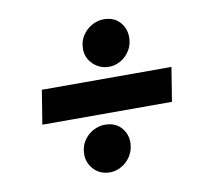

<svg xmlns="http://www.w3.org/2000/svg" viewBox="-69 -666 824 746"><g transform="rotate(-10 343.0 -293.0)"><path d="M101.6 -360.1H612.9L591.3 -226.2H79.9ZM221.6 -101.9Q224.4 -119.7 233.5 -134.6Q242.5 -149.5 255.7 -160.5Q268.8 -171.5 285.3 -177.7Q301.8 -183.9 319.2 -183.9Q362.6 -183.9 386 -154.1Q410.2 -123.9 403.1 -81.7Q400.2 -64.3 391.5 -49.2Q382.8 -34.1 369.9 -22.7Q356.9 -11.4 340.7 -4.8Q324.6 1.8 306.8 1.8Q264.9 1.8 239.7 -29.1Q214.5 -59.7 221.6 -101.9ZM288 -506.4Q290.8 -523.8 300.1 -538.7Q309.3 -553.6 322.6 -564.6Q335.9 -575.6 352.3 -581.9Q368.6 -588.1 386 -588.1Q428.6 -588.1 452.4 -558.2Q476.2 -528.1 469.8 -485.8Q467.3 -468.8 458.6 -453.5Q449.9 -438.2 437.1 -427Q424.4 -415.8 408.4 -409.3Q392.4 -402.7 374.6 -402.7Q334.5 -402.7 306.8 -433.6Q280.9 -462.7 288 -506.4Z"/></g></svg>

Font: Inter P Extra Bold
Style: Italic
Weight: 800
Italic angle: 9.39999°
Designer: Rasmus Andersson
Foundry: rsms
Version: Version 3.018;git-588b23468